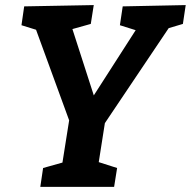

<svg xmlns="http://www.w3.org/2000/svg" viewBox="-20 -724 740 744"><path d="M136.2 0 147 -73 238.4 -98.6 219.5 -78.3 251 -276.9 259.1 -227.1 114 -624.3 133.9 -604.3 63.2 -626.3 73.7 -699.3 343.3 -704.3 331.8 -631.3 242.9 -606.4 254 -631.8 353 -324.8H324.5L517.7 -625.7L526.1 -600.6L444.6 -626.3L455.5 -699.3L699.6 -704.3L688.7 -631.3L614 -609.1L642.7 -628.4L373.1 -227.1L391.1 -276.9L359.9 -78.3L351.5 -99.3L433.8 -73L422.2 0Z"/></svg>

Font: Bitter Thin
Style: Italic
Weight: 100
Italic angle: -9°
Designer: Sol Matas, and Bitter project Authors
Foundry: Sol Matas
Version: Version 2.002